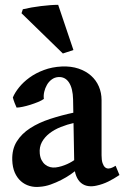

<svg xmlns="http://www.w3.org/2000/svg" viewBox="-20 -752 505 780"><path d="M72.8 -714.4Q89.4 -718.3 108.4 -721.7Q127.4 -725.1 146.5 -727.3Q165.5 -729.5 183.6 -731Q201.7 -732.4 216.3 -732.4L278.3 -548.8L235.4 -534.7L67.4 -698.2ZM32.2 -356Q40.5 -376 57.6 -397.2Q74.7 -418.5 99.9 -436.8Q125 -455.1 158.2 -467.5Q191.4 -480 231.4 -481.9Q269 -483.4 298.8 -473.4Q328.6 -463.4 349.6 -444.8Q370.6 -426.3 381.6 -400.6Q392.6 -375 392.6 -345.2V-121.1Q392.6 -101.6 396.5 -89.8Q400.4 -78.1 406.7 -72.5Q413.1 -66.9 421.6 -67.4Q430.2 -67.9 439.5 -72.8L449.7 -78.6L465.3 -41Q442.9 -25.9 420.2 -14.6Q397.5 -3.4 372.6 2Q354.5 6.3 338.1 3.9Q321.8 1.5 309.3 -8.8Q296.9 -19 289.6 -37.4Q282.2 -55.7 281.7 -82.5L276.9 -348.1Q275.9 -392.6 260.5 -416.5Q245.1 -440.4 217.3 -439Q202.1 -438 190.2 -429.2Q178.2 -420.4 170.7 -407.2Q163.1 -394 159.7 -378.9Q156.2 -363.8 158.2 -350.1Q149.4 -343.8 134.5 -337.6Q119.6 -331.5 103.5 -326.4Q87.4 -321.3 72 -318.1Q56.6 -314.9 47.4 -314.9Q43.9 -321.8 39.3 -334Q34.7 -346.2 32.2 -356ZM281.7 -252.9Q253.4 -246.6 227.1 -236.1Q200.7 -225.6 180.9 -210.2Q161.1 -194.8 150.1 -174.6Q139.2 -154.3 141.6 -128.4Q143.1 -112.8 148.9 -101.6Q154.8 -90.3 163.6 -83.3Q172.4 -76.2 183.6 -73.2Q194.8 -70.3 206.5 -71.8Q218.3 -73.2 230.2 -76.9Q242.2 -80.6 252.9 -85.4Q263.7 -90.3 272.9 -95.9Q282.2 -101.6 289.1 -106.4L295.9 -64.9Q283.7 -55.2 266.4 -43.2Q249 -31.2 228.5 -20.8Q208 -10.3 185.8 -2.4Q163.6 5.4 142.1 6.8Q120.1 9.3 100.1 3.4Q80.1 -2.4 64.7 -16.1Q49.3 -29.8 40 -51Q30.8 -72.3 29.8 -101.1Q28.3 -145.5 48.1 -177.2Q67.9 -209 102.8 -231.4Q137.7 -253.9 184.1 -269Q230.5 -284.2 281.7 -294.9Z"/></svg>

Font: Varendra
Style: Regular
Weight: 700
Designer: Jacob Thomas
Foundry: Bangla Type Foundry
Version: Version 1.008